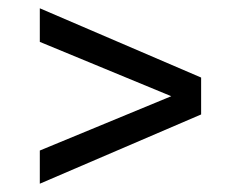

<svg xmlns="http://www.w3.org/2000/svg" viewBox="-20 -484 561 463"><path d="M76 -41V-121L393 -252L76 -383V-464L465 -297V-208Z"/></svg>

Font: Archivo Condensed
Style: Regular
Weight: 400
Width: 3
Designer: Hector Gatti
Foundry: Omnibus-Type
Version: Version 2.001; ttfautohint (v1.8.3)